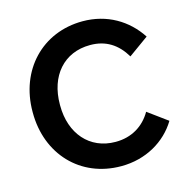

<svg xmlns="http://www.w3.org/2000/svg" viewBox="-106 -812 899 924"><g transform="rotate(-15 343.5 -350.0)"><path d="M386 11H387C509 11 611 -49 666 -140L569 -211C532 -147 470 -109 391 -109H390C261 -109 177 -207 177 -347V-352C177 -494 260 -591 391 -591H392C469 -591 525 -555 565 -488L665 -560C605 -652 507 -711 386 -711C184 -711 41 -559 41 -352V-348C41 -141 183 11 386 11Z"/></g></svg>

Font: Fixel Display SemiBold
Style: Regular
Weight: 600
Designer: AlfaBravo + MacPaw
Foundry: Kyrylo Tkachov, Marchela Mozhyna, Serhii Makarenko, Maria Weinstein, Zakhar Kryvoshyya
Version: Version 1.211